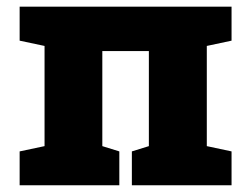

<svg xmlns="http://www.w3.org/2000/svg" viewBox="-20 -548 738 568"><path d="M38.1 0V-100.1L111.8 -115.7V-412.1L38.1 -427.7V-528.3H665V-427.7L591.8 -412.1V-115.7L665 -100.1V0H370.1V-100.1L420.4 -115.7V-397H282.7V-115.7L333 -100.1V0Z"/></svg>

Font: Roboto Slab LO Black
Style: Regular
Weight: 900
Designer: Google
Version: Version 2.000